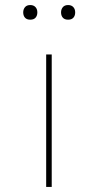

<svg xmlns="http://www.w3.org/2000/svg" viewBox="-20 -741 389 761"><path d="M163 0V-525H185V0ZM250 -663Q236 -663 229 -671Q222 -679 222 -692Q222 -704 229 -712.5Q236 -721 250 -721Q263 -721 270.5 -713Q278 -705 278 -692Q278 -679 271 -671Q264 -663 250 -663ZM100 -663Q86 -663 79 -671Q72 -679 72 -692Q72 -704 79 -712.5Q86 -721 100 -721Q113 -721 120.5 -713Q128 -705 128 -692Q128 -679 121 -671Q114 -663 100 -663Z"/></svg>

Font: Lexend Peta Thin
Style: Regular
Weight: 250
Version: Version 1.007